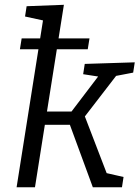

<svg xmlns="http://www.w3.org/2000/svg" viewBox="-20 -792 590 812"><path d="M64.2 -583.6 71.6 -629.7H358.5L351.1 -583.6ZM50.2 0 167.6 -742.3 194.7 -698.5 85.9 -722.2 92.6 -765.7 250.2 -771.7 176.6 -307.4 164.2 -320.4H296.5L274.1 -309.4L401.9 -477.5L407.3 -466.5L331.7 -478.2L338.4 -521.7L549.9 -528.4L543.2 -484.9L454.2 -467.8L479.6 -482.2L331 -289.3L333.6 -313.4L435.2 -49.1L422.2 -61.8L502.5 -43.5L495.8 0H372.6L272.7 -271.9L285.1 -264.2H154.5L170.5 -269.2L127.9 0Z"/></svg>

Font: Bitter Thin
Style: Italic
Weight: 100
Italic angle: -9°
Designer: Sol Matas, and Bitter project Authors
Foundry: Sol Matas
Version: Version 2.002